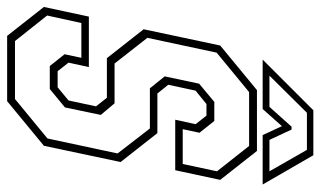

<svg xmlns="http://www.w3.org/2000/svg" viewBox="-202 -698 898 538"><g transform="rotate(90 247.0 -429.0)"><path d="M78.5 0 -2.5 -103 24.5 -229H166L153.5 -172L177.5 -141.5H222.5L259.5 -172L276 -249L252 -279.5H141L60 -382.5L105.5 -597L230.5 -700H401L482 -597L455 -471H313.5L326 -528L302 -558.5H269.5L232 -528L215.5 -451.5L240 -421H351L432 -318L386.5 -103L261.5 0ZM93 -22H255.5L366 -113L408 -309.5L338 -400H225.5L192 -441.5L212.5 -538L263.5 -580.5H317L350 -539L340 -492H437.5L458 -588L387 -678H236L125.5 -587L84 -393L156 -301H267.5L300 -262.5L279 -162L227.5 -119.5H163L130 -161L140 -208H42.5L21.5 -112ZM287 -858H413L495 -716H356.5L331.5 -770L283.5 -716H145ZM294 -840 190 -735H277.5L333 -797H341L370 -735H458L398 -840Z"/></g></svg>

Font: Tourney Condensed ExtraLight
Style: Italic
Weight: 200
Width: 3
Italic angle: -12°
Designer: Tyler Finck
Foundry: Etcetera Type Co
Version: Version 1.010; ttfautohint (v1.8.3)